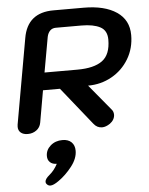

<svg xmlns="http://www.w3.org/2000/svg" viewBox="-65 -752 872 1127"><g transform="rotate(-5 371.0 -188.5)"><path d="M114 -552Q139 -700 293 -700H471Q594 -700 664.5 -652.5Q735 -605 735 -516Q735 -438 697.5 -375.5Q660 -313 596.5 -277.5Q533 -242 457 -242L582 -91Q594 -78 594 -59Q594 -45 586.5 -31.5Q579 -18 565 -8Q540 9 518 9Q488 9 468 -17L291 -238H191L158 -50Q153 -22 131 -6Q109 10 80 10Q54 10 39 -2.5Q24 -15 24 -37Q24 -45 25 -50ZM403 -341Q501 -341 550 -377Q599 -413 599 -501Q599 -555 559 -576Q519 -597 449 -597H298Q277 -597 264 -584Q251 -571 246 -548L209 -341ZM159 299Q159 282 186 260Q215 236 234 199Q209 199 194.5 185.5Q180 172 180 149Q180 113 208.5 88Q237 63 279 63Q313 63 332 81.5Q351 100 351 132Q351 178 314.5 224.5Q278 271 235 301Q204 323 186 323Q173 323 164 312Q159 307 159 299Z"/></g></svg>

Font: Kodchasan
Style: Bold Italic
Weight: 700
Italic angle: -10°
Version: Version 1.000; ttfautohint (v1.6)